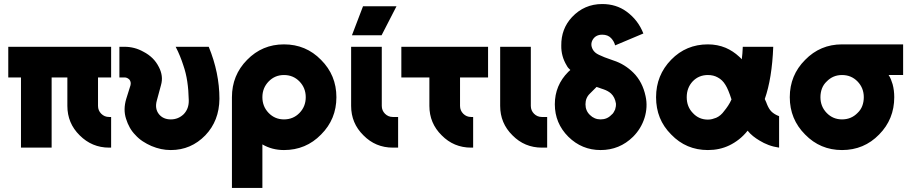

<svg xmlns="http://www.w3.org/2000/svg" viewBox="-20 -732 4503 952"><path d="M21 -500V-348H84V0H236V-348H314V-207Q314 -121 375 -61Q436 0 521 0H531V-152H521Q498 -152 482 -168Q466 -184 466 -207V-348H531V-500Z M572 -500V-348H598Q611 -348 622 -337Q631 -325 627 -309L606 -242Q590 -189 605 -143Q612 -120 623.5 -99.5Q635 -79 651 -63Q667 -45 687.5 -31.5Q708 -18 731 -8Q755 2 778.5 7Q802 12 827 12Q927 12 998 -61Q1067 -133 1068 -242Q1068 -371 1015 -500H851Q863 -477 872.5 -453.5Q882 -430 889 -408Q902 -371 908.5 -328Q915 -285 916 -235Q917 -193 891 -166Q864 -140 827 -140Q789 -140 768 -166Q746 -194 758 -235L778 -309Q785 -333 782 -355.5Q779 -378 768 -399Q755 -425 736 -443.5Q717 -462 692 -475Q669 -488 645.5 -494Q622 -500 598 -500Z M1388 -360Q1434 -360 1465 -328Q1496 -296 1496 -250Q1496 -204 1465 -172Q1434 -140 1388 -140Q1343 -140 1312 -172Q1281 -204 1281 -250Q1281 -296 1312 -328Q1343 -360 1388 -360ZM1388 -512Q1280 -512 1205 -435Q1130 -359 1130 -250V200H1281V-16Q1329 12 1388 12Q1497 12 1572 -65Q1648 -141 1648 -250Q1648 -359 1572 -435Q1497 -512 1388 -512Z M1721 -500V-207Q1721 -121 1782 -61Q1842 0 1928 0H1954V-152H1928Q1905 -152 1889 -168Q1873 -184 1873 -207V-500ZM1725 -557H1872L1946 -701H1780Z M1970 -500V-348H2109V-207Q2109 -121 2170 -61Q2230 0 2316 0H2326V-152H2316Q2293 -152 2277 -168Q2261 -184 2261 -207V-348H2400V-500Z M2460 -500V-207Q2460 -121 2521 -61Q2581 0 2667 0H2693V-152H2667Q2644 -152 2628 -168Q2612 -184 2612 -207V-500Z M2966 -712Q2877 -712 2816 -647Q2762 -589 2763 -506Q2762 -453 2790 -407Q2793 -401 2797.5 -395.5Q2802 -390 2808 -385L2798 -376Q2731 -309 2731 -215Q2731 -121 2798 -54Q2865 12 2958 12Q3052 12 3119 -54Q3159 -94 3176 -148Q3184 -174 3185.5 -201Q3187 -228 3181 -255Q3166 -326 3121 -371Q3100 -392 3075 -407.5Q3050 -423 3022 -432Q2995 -441 2977.5 -448Q2960 -455 2950 -460Q2939 -465 2931 -472Q2923 -479 2919 -487Q2905 -513 2920 -537Q2935 -560 2966 -560Q2994 -560 3010 -543Q3025 -527 3030 -507L3170 -566Q3144 -633 3086 -675Q3035 -712 2966 -712ZM2938 -301Q2943 -300 2948.5 -297.5Q2954 -295 2961 -293Q2966 -291 2968.5 -290.5Q2971 -290 2973 -289Q2996 -281 3010 -268Q3029 -250 3034 -219Q3035 -204 3030 -189Q3027 -183 3023 -175.5Q3019 -168 3011 -162Q2990 -140 2958 -140Q2927 -140 2905 -162Q2883 -183 2883 -215Q2883 -247 2905 -268Z M3490 -512Q3382 -512 3308 -436Q3233 -359 3233 -250Q3233 -195 3251.5 -149Q3270 -103 3308 -65Q3382 12 3490 12Q3548 12 3596 -11Q3621 -23 3644 -41Q3667 -59 3687 -84Q3699 -69 3714 -57Q3729 -45 3746 -35Q3767 -22 3791 -13Q3815 -4 3843 0V-156Q3832 -160 3822 -166Q3812 -172 3805 -179Q3798 -186 3792.5 -195.5Q3787 -205 3783 -215Q3782 -219 3779 -225.5Q3776 -232 3772 -241Q3790 -292 3800.5 -357Q3811 -422 3814 -500H3663Q3662 -482 3661 -466.5Q3660 -451 3658 -438Q3655 -442 3651.5 -445Q3648 -448 3645 -451Q3615 -479 3578 -495Q3537 -512 3490 -512ZM3490 -360Q3518 -360 3539 -348Q3562 -336 3577 -311Q3584 -300 3591.5 -282Q3599 -264 3607 -239Q3600 -223 3590.5 -208.5Q3581 -194 3571 -182Q3554 -158 3531 -148Q3521 -144 3511 -141.5Q3501 -139 3490 -139Q3445 -139 3415 -172Q3385 -203 3385 -250Q3385 -297 3415 -329Q3445 -360 3490 -360Z M4155 -512Q4047 -512 3972 -435Q3896 -359 3896 -250Q3896 -141 3972 -65Q4047 12 4155 12Q4264 12 4339 -65Q4414 -141 4414 -250Q4414 -267 4412 -283Q4410 -299 4406 -314Q4402 -327 4397.5 -338.5Q4393 -350 4386 -360H4458V-512ZM4155 -360Q4201 -360 4232 -328Q4263 -296 4263 -250Q4263 -227 4255.5 -207Q4248 -187 4232 -172Q4201 -140 4155 -140Q4110 -140 4079 -172Q4048 -204 4048 -250Q4048 -273 4055.5 -293Q4063 -313 4079 -328Q4110 -360 4155 -360Z"/></svg>

Font: Unageo
Style: ExtraBold
Weight: 800
Designer: Richard Sepsi
Foundry: Richard Sepsi
Version: Version 2.000